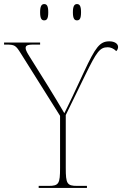

<svg xmlns="http://www.w3.org/2000/svg" viewBox="-31 -923 603 943"><path d="M347 -823C360 -823 367 -831 367 -863C367 -894 360 -903 347 -903C335 -903 327 -894 327 -863C327 -831 335 -823 347 -823ZM186 -823C199 -823 206 -831 206 -863C206 -894 199 -903 186 -903C174 -903 166 -894 166 -863C166 -831 174 -823 186 -823ZM159 0H396V-10H348C298 -10 292 -21 292 -98V-358L389 -557C443 -667 459 -691 498 -691C512 -691 527 -685 540 -672C546 -677 549 -686 549 -692C549 -709 531 -720 506 -720C459 -720 438 -691 382 -571L325 -449C306 -408 298 -394 285 -367C260 -410 229 -461 203 -503L118 -639C105 -660 95 -675 95 -687C95 -697 99 -704 133 -704H166V-714H-11V-704H-2C41 -704 46 -701 71 -661L264 -354V-98C264 -21 258 -10 208 -10H159Z"/></svg>

Font: Noto Serif Display Thin
Style: Regular
Weight: 100
Designer: Monotype Design Team
Foundry: Monotype Imaging Inc.
Version: Version 2.009